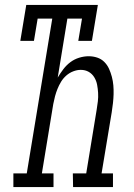

<svg xmlns="http://www.w3.org/2000/svg" viewBox="-20 -755 540 775"><path d="M34 0V-55H88L191 -680H132L117 -590H62L86 -735H375L351 -590H296L311 -680H252L213 -442Q223 -459 235.5 -475.5Q248 -492 264 -504Q280 -516 299.5 -522Q319 -528 338 -528Q356 -528 372.5 -522.5Q389 -517 401 -505Q413 -493 420 -477.5Q427 -462 431.5 -445Q436 -428 437.5 -410.5Q439 -393 438.5 -375Q438 -357 436 -339Q434 -321 431 -302L390 -55H436V0H275L274 -55H328L370 -311Q373 -329 375 -346Q377 -363 376 -380Q375 -397 372 -413Q369 -429 360.5 -443Q352 -457 338 -465Q324 -473 306 -473Q291 -473 275.5 -467Q260 -461 247.5 -450Q235 -439 226.5 -425Q218 -411 212 -396Q206 -381 202 -366Q198 -351 195 -335L149 -55H196V0Z"/></svg>

Font: Iosevka Curly Slab Light
Style: Italic
Weight: 300
Italic angle: -9°
Monospace: yes
Designer: Belleve Invis
Foundry: Belleve Invis
Version: Version 22.1.2; ttfautohint (v1.8.4)